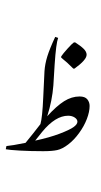

<svg xmlns="http://www.w3.org/2000/svg" viewBox="-20 -1002 693 1314"><path d="M357.9 -749.5 377.9 -742.7Q363.8 -706.5 354 -560.5L345.2 -417.5Q337.4 -314 303.2 -206.5Q367.2 -276.9 418.7 -309.3Q470.2 -341.8 524.9 -341.8Q561.5 -341.8 577.4 -322.5Q593.3 -303.2 593.3 -276.9Q593.3 -237.3 574.5 -188Q555.7 -138.7 521.2 -91.3Q486.8 -43.9 446.5 -13.2Q406.2 17.6 371.3 25.1Q336.4 32.7 274.9 32.7Q191.4 32.7 117.2 28.6Q43 24.4 19.5 19.5L23.9 -2.4Q60.5 -5.4 154.8 -24.4Q182.1 -57.1 206.5 -88.4Q231 -119.6 256.8 -152.8Q270 -198.7 275.9 -335.9Q281.2 -464.8 284.4 -514.2Q287.6 -563.5 303.7 -615.7Q319.8 -668 357.9 -749.5ZM509.8 -168.9Q509.8 -185.5 491.2 -197.8Q472.7 -210 446.3 -210Q359.4 -210 269 -100.1L220.7 -39.6Q318.4 -60.5 387.7 -86.9Q457 -113.3 483.4 -132.3Q509.8 -151.4 509.8 -168.9ZM362.8 -982.4ZM363.8 -877ZM373.5 292ZM555.7 -696.3ZM485.8 -621.6ZM398.9 -607.4V-616.2Q411.1 -634.8 442.4 -669.4Q473.6 -704.1 485.8 -711.9H494.6Q532.2 -688 552.5 -668Q572.8 -647.9 572.8 -627.4Q572.8 -592.3 490.2 -532.7H481.4Q439.5 -575.7 398.9 -607.4ZM485.8 -621.6Z"/></svg>

Font: Noto Nastaliq Urdu
Style: Regular
Weight: 400
Designer: Monotype Design Team
Foundry: Monotype Imaging Inc.
Version: Version 1.02 uh